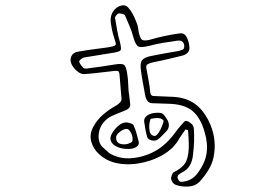

<svg xmlns="http://www.w3.org/2000/svg" viewBox="-20 -618 1040 718"><path d="M674 -134Q668 -126 662 -117.5Q656 -109 651 -101Q630 -62 587.5 -38Q545 -14 495.5 -6.5Q446 1 404 -11Q374 -20 351 -41Q328 -62 321 -89.5Q314 -117 329 -144Q343 -170 365.5 -189.5Q388 -209 414 -223Q423 -228 429.5 -235.5Q436 -243 434 -253Q432 -274 430.5 -295.5Q429 -317 427 -338Q426 -351 420.5 -352.5Q415 -354 401 -352Q373 -349 349 -346Q325 -343 296 -341Q283 -340 269.5 -351Q256 -362 249 -375Q240 -392 246.5 -407Q253 -422 273 -425Q301 -430 328.5 -433.5Q356 -437 384 -441Q397 -443 406.5 -446Q416 -449 412 -460Q407 -476 402.5 -491.5Q398 -507 396 -523Q391 -545 397 -563Q402 -577 413 -586.5Q424 -596 437.5 -598Q451 -600 460 -589Q470 -578 477.5 -563.5Q485 -549 490 -535Q495 -525 496.5 -512.5Q498 -500 501 -489Q506 -471 513.5 -468Q521 -465 539 -469Q566 -477 594 -483Q622 -489 650 -493Q669 -496 677.5 -480Q686 -464 688 -446Q693 -417 658 -409Q633 -403 608 -397Q583 -391 557 -386Q542 -383 533 -378.5Q524 -374 528 -359Q532 -337 536 -315.5Q540 -294 542 -272Q544 -259 554 -259Q564 -259 576 -258Q600 -257 625 -256Q650 -255 672 -248Q710 -236 736 -204Q762 -172 774.5 -130Q787 -88 781 -44Q777 -12 762 13.5Q747 39 726 62Q710 78 685 79.5Q660 81 639 74Q624 69 620 52Q619 46 622.5 37Q626 28 630 26Q668 7 677.5 -18Q687 -43 686 -80Q686 -93 685 -106Q684 -119 683 -132Q678 -132 674 -134ZM349 -100Q352 -78 363.5 -68Q375 -58 387 -47Q395 -40 417 -32.5Q439 -25 465 -26Q517 -29 560 -53Q603 -77 638 -126Q645 -136 654.5 -146.5Q664 -157 668 -162Q673 -167 679 -165.5Q685 -164 691 -159Q699 -154 702 -147.5Q705 -141 705 -136Q708 -89 702 -42Q700 -17 690 0.5Q680 18 657 29Q640 38 645 50Q650 62 657 62Q698 60 720 28Q747 -8 752.5 -45Q758 -82 745 -125Q729 -180 698 -204.5Q667 -229 609 -230Q594 -231 579.5 -231Q565 -231 550 -232Q538 -232 531.5 -240.5Q525 -249 523 -261Q519 -285 514.5 -308Q510 -331 507 -355Q503 -382 511.5 -393Q520 -404 547 -409Q572 -414 596.5 -418.5Q621 -423 646 -427Q655 -429 662.5 -432Q670 -435 669 -448Q666 -469 644 -466Q617 -462 591 -458Q565 -454 540 -447Q508 -439 497.5 -444Q487 -449 478 -481Q473 -501 464.5 -520.5Q456 -540 448 -559Q446 -564 438 -566Q430 -568 424 -568Q420 -567 415 -561Q410 -555 410 -552Q414 -529 418 -505.5Q422 -482 429 -459Q434 -437 431.5 -431Q429 -425 405 -421Q377 -416 349.5 -412Q322 -408 294 -403Q289 -402 282 -396Q275 -390 276 -388Q278 -381 282.5 -375Q287 -369 292 -364Q296 -361 302.5 -361.5Q309 -362 314 -363Q338 -366 362 -369.5Q386 -373 410 -377Q435 -381 443 -376Q451 -371 455 -347Q459 -324 459.5 -301Q460 -278 464 -254Q466 -239 467 -227Q468 -215 453 -207Q442 -202 418.5 -193Q395 -184 384 -176Q363 -160 355 -140Q347 -120 349 -100ZM562 -196Q584 -198 591 -190.5Q598 -183 603 -174Q612 -162 611.5 -148.5Q611 -135 600 -125Q593 -118 586 -110.5Q579 -103 571 -97Q562 -90 547.5 -93Q533 -96 530 -107Q526 -121 523.5 -135.5Q521 -150 519 -164Q518 -177 530.5 -186Q543 -195 562 -196ZM552 -111Q560 -107 567 -114Q574 -121 580 -133.5Q586 -146 589 -155Q593 -165 591 -168Q589 -171 581 -175Q571 -177 563.5 -176.5Q556 -176 545 -174Q542 -173 540 -163Q538 -153 538 -145Q538 -137 540 -126Q542 -115 552 -111ZM454 -61Q429 -62 412 -72Q395 -82 393 -97Q392 -108 400.5 -122Q409 -136 422.5 -147.5Q436 -159 449 -160Q455 -161 466.5 -157.5Q478 -154 480 -149Q486 -135 490.5 -119Q495 -103 499 -87Q501 -75 488.5 -67.5Q476 -60 454 -61ZM458 -80Q462 -82 468 -84Q474 -86 475 -91Q478 -106 470 -121Q462 -136 454 -136Q442 -136 427.5 -124.5Q413 -113 414 -102Q415 -85 428.5 -80.5Q442 -76 458 -80Z"/></svg>

Font: Shizuru
Style: Regular
Weight: 400
Version: Version 1.000